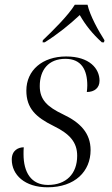

<svg xmlns="http://www.w3.org/2000/svg" viewBox="-20 -786 474 816"><path d="M162 -615 161 -606H170C227 -642 274 -680 319 -722C343 -680 373 -642 413 -606H422L424 -615C399 -654 362 -720 352 -766H298C270 -720 203 -654 162 -615ZM182 10C299 10 365 -58 365 -148C365 -221 320 -266 248 -300C181 -332 149 -362 149 -420C149 -489 186 -536 258 -536C326 -536 351 -489 351 -423C351 -414 350 -404 349 -395C381 -395 403 -412 403 -443C403 -494 361 -546 261 -546C160 -546 92 -487 92 -401C92 -326 132 -288 207 -251C277 -217 308 -181 308 -124C308 -47 261 0 184 0C112 0 80 -54 80 -131C80 -140 80 -150 81 -160C59 -160 30 -148 30 -108C30 -43 85 10 182 10Z"/></svg>

Font: Noto Serif Display Light
Style: Italic
Weight: 300
Italic angle: -12°
Designer: Monotype Design Team
Foundry: Monotype Imaging Inc.
Version: Version 2.009